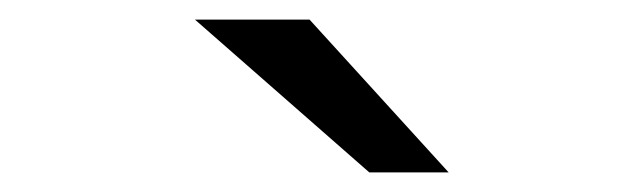

<svg xmlns="http://www.w3.org/2000/svg" viewBox="-20 -752 656 196"><path d="M357 -576 179 -732H296L438 -576Z"/></svg>

Font: Overpass Mono Light
Style: Regular
Weight: 400
Monospace: yes
Version: Version 4.000